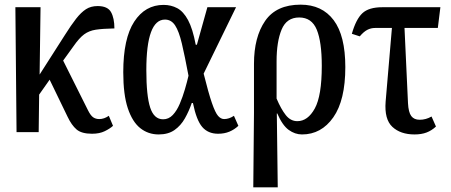

<svg xmlns="http://www.w3.org/2000/svg" viewBox="-20 -567 1937 824"><path d="M51 0 46 -536H154L150 -247L258 -416Q285 -459 306.5 -486.5Q328 -514 349 -527.5Q370 -541 399 -541Q442 -541 456.5 -515Q471 -489 471 -445Q420 -444 391 -439.5Q362 -435 341 -419.5Q320 -404 295 -368L251 -307L358 -93Q369 -71 380 -63.5Q391 -56 406 -56Q427 -56 447 -70L465 -27Q452 -15 429.5 -4Q407 7 375 7Q330 7 308.5 -11.5Q287 -30 270 -66L193 -225L148 -161L146 0Z M661 10Q616 10 582 -17Q548 -44 528.5 -102.5Q509 -161 509 -257Q509 -402 556 -474Q603 -546 682 -546Q714 -546 740.5 -532Q767 -518 787 -481Q807 -444 820 -375H825L870 -536H993L854 -251Q875 -167 889.5 -125Q904 -83 916 -69.5Q928 -56 942 -56Q963 -56 984 -70L1003 -27Q986 -11 964.5 -2Q943 7 916 7Q873 7 848 -22Q823 -51 808 -125H803Q791 -90 773.5 -59Q756 -28 729 -9Q702 10 661 10ZM680 -55Q704 -55 721.5 -73.5Q739 -92 751.5 -121.5Q764 -151 773.5 -183.5Q783 -216 789 -242Q773 -327 760.5 -380Q748 -433 731.5 -458Q715 -483 688 -483Q608 -483 608 -266Q608 -156 624.5 -105.5Q641 -55 680 -55Z M1067 237 1070 -83V-293Q1070 -408 1118 -477.5Q1166 -547 1270 -547Q1362 -547 1412 -480.5Q1462 -414 1462 -279Q1462 -137 1410.5 -63.5Q1359 10 1276 10Q1246 10 1219 -9.5Q1192 -29 1170 -80H1168L1172 237ZM1256 -47Q1301 -47 1331 -101.5Q1361 -156 1361 -284Q1361 -387 1339.5 -439.5Q1318 -492 1264 -492Q1210 -492 1188.5 -440Q1167 -388 1167 -304V-144Q1186 -99 1206.5 -73Q1227 -47 1256 -47Z M1759 10Q1699 10 1664 -22.5Q1629 -55 1635 -131L1662 -447H1590Q1572 -447 1556.5 -439Q1541 -431 1524 -411L1490 -422Q1508 -485 1535.5 -510.5Q1563 -536 1621 -536H1870L1859 -447H1716L1731 -124Q1733 -85 1745 -69Q1757 -53 1781 -53Q1808 -53 1832 -67L1851 -24Q1833 -7 1811 1.5Q1789 10 1759 10Z"/></svg>

Font: Noto Serif ExtraCondensed Medium
Style: Regular
Weight: 500
Width: 2
Designer: Monotype Design Team
Foundry: Monotype Imaging Inc.
Version: Version 2.015